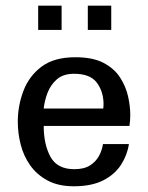

<svg xmlns="http://www.w3.org/2000/svg" viewBox="-20 -648 523 680"><path d="M241.2 11.7Q186.5 11.7 148.4 -8.8Q110.4 -29.3 86.9 -62.5Q63.5 -95.7 53.2 -136.2Q43 -176.8 43 -216.8Q43 -273.4 63 -326.2Q83 -378.9 127.4 -412.1Q171.9 -445.3 247.1 -445.3Q308.6 -445.3 346.7 -425.3Q384.8 -405.3 405.3 -373.5Q425.8 -341.8 433.6 -306.6Q441.4 -271.5 441.4 -241.2Q441.4 -221.7 438.5 -202.1H134.8Q134.8 -136.7 158.7 -92.8Q182.6 -48.8 243.2 -48.8Q278.3 -48.8 299.3 -62.5Q320.3 -76.2 331.1 -96.7Q341.8 -117.2 344.7 -137.7H436.5Q430.7 -98.6 408.7 -64.5Q386.7 -30.3 345.7 -9.3Q304.7 11.7 241.2 11.7ZM134.8 -263.7H345.7Q346.7 -271.5 346.7 -282.2Q345.7 -325.2 322.3 -356Q298.8 -386.7 242.2 -386.7Q204.1 -386.7 181.6 -367.2Q159.2 -347.7 148.4 -319.3Q137.7 -291 134.8 -263.7ZM291 -542V-627.9H374V-542ZM115.2 -542V-627.9H198.2V-542Z"/></svg>

Font: Padauk Book
Style: Regular
Weight: 400
Designer: Debbi Hosken, Becca Hirsbrunner Spalinger
Foundry: SIL International
Version: Version 5.000